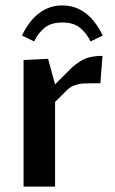

<svg xmlns="http://www.w3.org/2000/svg" viewBox="-20 -688 423 708"><path d="M314 -535.2Q297.9 -567.4 274.2 -586.2Q250.5 -605 210 -605Q169.4 -605 145.5 -586.4Q121.6 -567.9 106 -535.2L61 -557.1Q115.2 -668 210 -668Q304.7 -668 358.9 -557.1ZM350.1 -380.9H317.9Q296.4 -380.9 284.4 -380.1Q272.5 -379.4 255.6 -373.5Q238.8 -367.7 227.1 -356L183.1 -312V0H66.9V-466.8L157.2 -471.2L183.1 -377L221.2 -415Q238.3 -432.6 248 -441.4Q257.8 -450.2 274.9 -461.4Q292 -472.7 312 -477.3Q332 -481.9 357.9 -481.9Z"/></svg>

Font: Resagokr
Style: Bold
Weight: 600
Designer: gluk
Foundry: gluk
Version: Version 0.95